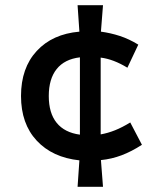

<svg xmlns="http://www.w3.org/2000/svg" viewBox="-20 -685 620 740"><path d="M279 35 286 -67Q182 -78 121.5 -143Q61 -208 61 -315Q61 -423 121.5 -488.5Q182 -554 286 -563L279 -665H377L369 -563Q406 -558 441.5 -546.5Q477 -535 513 -513L471 -424Q417 -457 368 -463V-167Q396 -172 423.5 -183Q451 -194 482 -213L527 -127Q487 -101 448.5 -86.5Q410 -72 369 -68L377 35ZM288 -166V-464Q229 -457 198.5 -419Q168 -381 168 -315Q168 -249 198.5 -211.5Q229 -174 288 -166Z"/></svg>

Font: Sometype Mono SemiBold
Style: Regular
Weight: 600
Designer: Ryoichi Tsunekawa
Foundry: Dharma Type
Version: Version 1.001